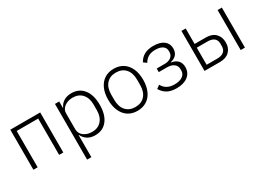

<svg xmlns="http://www.w3.org/2000/svg" viewBox="-14 -1285 3063 2230"><g transform="rotate(-30 1517.5 -170.0)"><path d="M99 0V-537H500V0H444V-487H156V0Z M698 210V-537H755V-452H759Q779 -498 821 -524Q863 -550 924 -550Q1026 -550 1085 -475.5Q1144 -401 1144 -269Q1144 -136 1085.5 -61.5Q1027 13 924 13Q864 13 822.5 -13Q781 -39 759 -85H755V210ZM1083 -231V-306Q1083 -394 1037 -446Q991 -498 911 -498Q846 -498 800.5 -464Q755 -430 755 -377V-163Q755 -107 800.5 -73Q846 -39 911 -39Q991 -39 1037 -91Q1083 -143 1083 -231Z M1257 -269Q1257 -356 1286 -419.5Q1315 -483 1367.5 -516.5Q1420 -550 1491 -550Q1562 -550 1615 -516.5Q1668 -483 1697 -419.5Q1726 -356 1726 -269Q1726 -182 1697 -118Q1668 -54 1615 -20.5Q1562 13 1491 13Q1420 13 1367.5 -20.5Q1315 -54 1286 -118Q1257 -182 1257 -269ZM1665 -235V-302Q1665 -396 1618.5 -447.5Q1572 -499 1491 -499Q1411 -499 1364.5 -447.5Q1318 -396 1318 -302V-235Q1318 -141 1364.5 -89.5Q1411 -38 1491 -38Q1572 -38 1618.5 -89.5Q1665 -141 1665 -235Z M1813 -93 1857 -125Q1904 -38 2016 -38Q2085 -38 2124 -65.5Q2163 -93 2163 -139V-155Q2163 -202 2129.5 -228Q2096 -254 2038 -254H1927V-302H2032Q2087 -302 2119 -327Q2151 -352 2151 -395V-410Q2151 -451 2117 -475Q2083 -499 2019 -499Q1963 -499 1925.5 -477Q1888 -455 1865 -414L1824 -444Q1880 -550 2021 -550Q2113 -550 2162 -512Q2211 -474 2211 -409Q2211 -358 2183.5 -326.5Q2156 -295 2106 -284V-280Q2162 -272 2193 -239Q2224 -206 2224 -151Q2224 -75 2168 -31Q2112 13 2016 13Q1940 13 1892 -14Q1844 -41 1813 -93Z M2394 -537H2451V-329H2603Q2683 -329 2728.5 -284Q2774 -239 2774 -163Q2774 -89 2728.5 -44.5Q2683 0 2603 0H2394ZM2879 0V-537H2936V0ZM2596 -50Q2652 -50 2682 -76Q2712 -102 2712 -147V-184Q2712 -229 2682.5 -254Q2653 -279 2596 -279H2451V-50Z"/></g></svg>

Font: IBM Plex Sans JP Light
Style: Regular
Weight: 300
Designer: Mike Abbink; Paul van der Laan; Pieter van Rosmalen; Wujin Sim; Yejin Wi; Jinhee Kim; Boomi Park; Yona Kim; Kichan Ma
Foundry: Sandoll Inc.
Version: Version 1.002